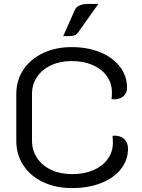

<svg xmlns="http://www.w3.org/2000/svg" viewBox="-20 -949 721 978"><path d="M63 -232V-470Q63 -540 99 -594Q135 -648 199 -678.5Q263 -709 345 -709Q427 -709 491 -682.5Q555 -656 591 -609Q627 -562 627 -502Q627 -475 609 -459Q591 -443 560 -443L548 -444Q550 -454 550 -479Q550 -525 524 -561.5Q498 -598 451.5 -618Q405 -638 345 -638Q286 -638 240 -616.5Q194 -595 168.5 -557Q143 -519 143 -470V-232Q143 -183 169 -144Q195 -105 241.5 -83.5Q288 -62 347 -62Q408 -62 455 -82Q502 -102 528.5 -138.5Q555 -175 555 -222Q555 -239 553 -257L564 -258Q595 -258 613.5 -240Q632 -222 632 -192Q632 -134 596 -88Q560 -42 495 -16.5Q430 9 347 9Q264 9 199.5 -21.5Q135 -52 99 -107Q63 -162 63 -232ZM361 -898Q374 -929 432 -929H481L378 -784Q369 -771 355 -767.5Q341 -764 302 -765Z"/></svg>

Font: K2D Light
Style: Regular
Weight: 300
Designer: Katatrad Aksorn Co.,Ltd.
Foundry: Cadson Demak Co.,Ltd.
Version: Version 1.000; ttfautohint (v1.6)